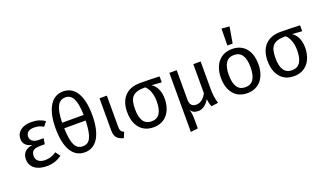

<svg xmlns="http://www.w3.org/2000/svg" viewBox="-90 -1427 3836 2260"><g transform="rotate(-20 1828.0 -297.0)"><path d="M263 -539C151 -539 78 -483 78 -395C78 -334 115 -296 189 -281C101 -270 57 -225 57 -147C57 -47 139 12 264 12C336 12 404 -10 453 -50L410 -108C366 -77 322 -62 269 -62C197 -62 156 -98 156 -151C156 -214 188 -239 271 -239H327L338 -311H277C213 -311 173 -341 173 -388C173 -439 208 -467 272 -467C319 -467 353 -458 390 -435L434 -490C387 -522 335 -539 263 -539Z M741 -750C667 -750 610 -717 570 -650C530 -583 510 -490 510 -371C510 -124 591 12 740 12C888 12 970 -129 970 -372C970 -612 889 -750 741 -750ZM741 -675C829 -675 870 -596 875 -407H605C610 -596 652 -675 741 -675ZM740 -63C696 -63 663 -84 642 -126C621 -168 609 -238 606 -337H874C868 -137 831 -63 740 -63Z M1209 -527H1117V-130C1117 -46 1146 -9 1226 12L1255 -57C1220 -73 1209 -90 1209 -141Z M1870 -527C1779 -531 1698 -533 1627 -533C1455 -533 1367 -428 1367 -263C1367 -178 1388 -111 1429 -62C1470 -13 1528 12 1602 12C1749 12 1837 -99 1837 -264C1837 -359 1799 -431 1744 -462L1870 -453ZM1602 -62C1511 -62 1466 -129 1466 -263C1466 -410 1512 -464 1661 -464H1666C1707 -429 1738 -359 1738 -264C1738 -129 1693 -62 1602 -62Z M2384 -527H2292V-163C2259 -99 2216 -67 2163 -67C2110 -67 2084 -97 2084 -156V-527H1992V213L2083 202V96C2083 35 2078 -1 2066 -38C2087 -2 2115 12 2162 12C2219 12 2268 -30 2300 -86V-85C2305 -42 2309 -23 2324 12L2410 0C2393 -53 2384 -113 2384 -180Z M2744 -596H2810L2845 -799L2747 -807ZM2778 -539C2630 -539 2542 -428 2542 -263C2542 -178 2563 -111 2604 -62C2645 -13 2703 12 2777 12C2924 12 3012 -99 3012 -264C3012 -349 2992 -416 2951 -465C2910 -514 2852 -539 2778 -539ZM2778 -465C2868 -465 2913 -398 2913 -264C2913 -129 2868 -62 2777 -62C2686 -62 2641 -129 2641 -263C2641 -398 2687 -465 2778 -465Z M3629 -527C3538 -531 3457 -533 3386 -533C3214 -533 3126 -428 3126 -263C3126 -178 3147 -111 3188 -62C3229 -13 3287 12 3361 12C3508 12 3596 -99 3596 -264C3596 -359 3558 -431 3503 -462L3629 -453ZM3361 -62C3270 -62 3225 -129 3225 -263C3225 -410 3271 -464 3420 -464H3425C3466 -429 3497 -359 3497 -264C3497 -129 3452 -62 3361 -62Z"/></g></svg>

Font: Fira Sans
Style: Regular
Weight: 400
Designer: Carrois Corporate & Edenspiekermann AG
Foundry: Carrois Corporate GbR & Edenspiekermann AG
Version: Version 4.203